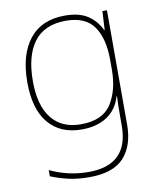

<svg xmlns="http://www.w3.org/2000/svg" viewBox="-86 -606 756 914"><g transform="rotate(-10 291.5 -149.0)"><path d="M463 -437H465L470 -528H492V25Q492 126 440 183Q388 240 273 240Q217 240 173 230Q129 220 87 203V173Q175 215 273 215Q466 215 466 25V-17Q466 -78 468 -117H466Q448 -55 399 -22.5Q350 10 276 10Q173 10 116 -58Q59 -126 59 -256Q59 -389 118 -463.5Q177 -538 290 -538Q358 -538 399 -511.5Q440 -485 463 -437ZM86 -256Q86 -139 135 -77Q184 -15 276 -15Q382 -15 424 -81Q466 -147 466 -246V-294Q466 -396 425.5 -454.5Q385 -513 290 -513Q187 -513 136.5 -446.5Q86 -380 86 -256Z"/></g></svg>

Font: Noto Sans UI Thin
Style: Regular
Weight: 250
Designer: Monotype Design Team
Foundry: Monotype Imaging Inc.
Version: Version 1.001